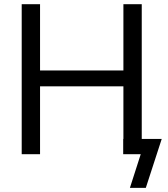

<svg xmlns="http://www.w3.org/2000/svg" viewBox="-20 -739 805 920"><path d="M171.9 -718.8V-401.4H571.3V-718.8H659.2V-73.2H754.9L678.7 161.1H602.5L654.3 0H570.3V-73.2H571.3V-325.2H171.9V0H84V-718.8Z"/></svg>

Font: Min Sans
Style: Regular
Weight: 400
Designer: Jinseong-Kim, NotoSansCJK, Nunito
Foundry: Jinseong-Kim
Version: Version 1.400;Glyphs 3.1.2 (3151)